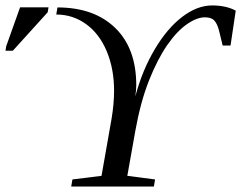

<svg xmlns="http://www.w3.org/2000/svg" viewBox="-26 -682 882 702"><path d="M749.5 -662.1Q800.8 -662.1 835.9 -643.1L816.9 -515.6H788.1L774.9 -569.8Q768.6 -594.7 757.8 -606.7Q747.1 -618.7 723.1 -618.7Q693.8 -618.7 657.5 -593.5Q621.1 -568.4 585.4 -517.1Q549.8 -465.8 518.8 -387.7Q487.8 -309.6 468.8 -203.6L439.5 -39.1L541 -25.9L536.6 0H234.4L238.8 -25.9L345.2 -39.1L381.8 -247.1Q391.1 -302.7 391.1 -350.1Q391.1 -430.2 364.3 -494.4Q337.4 -558.6 288.8 -593.8Q240.2 -628.9 179.7 -628.9L184.1 -654.8Q317.9 -654.8 395 -580.1Q472.2 -505.4 472.2 -370.6L471.2 -350.6L468.8 -329.6Q494.1 -424.8 539.6 -501.5Q585 -578.1 639.9 -620.1Q694.8 -662.1 749.5 -662.1ZM-5.9 -496.6 -3.4 -512.7 47.4 -655.3H151.4L148.4 -637.2L21 -496.6Z"/></svg>

Font: Tinos
Style: Italic
Weight: 400
Italic angle: -16.333°
Designer: Steve Matteson
Foundry: Monotype Imaging Inc.
Version: Version 1.32